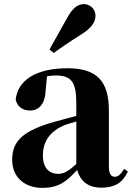

<svg xmlns="http://www.w3.org/2000/svg" viewBox="-20 -894 640 931"><path d="M220 -654 241 -637C273 -661 306 -684 374 -727C421 -756 443 -786 443 -817C443 -852 415 -874 387 -874C355 -874 331 -853 305 -806C263 -730 241 -692 220 -654ZM471 16C536 16 574 -7 600 -62L582 -75C563 -45 552 -37 537 -37C518 -37 508 -50 508 -88V-357C508 -502 449 -563 307 -563C152 -563 65 -503 56 -410C65 -376 90 -358 126 -358C164 -358 198 -384 201 -453L208 -524C223 -527 236 -528 250 -528C326 -528 350 -497 350 -393V-332L253 -306C90 -261 39 -210 39 -119C39 -35 99 17 185 17C265 17 303 -14 354 -70C369 -17 406 16 471 16ZM350 -99C309 -60 284 -51 263 -51C218 -51 188 -80 188 -140C188 -213 227 -259 292 -287C306 -292 327 -298 350 -305Z"/></svg>

Font: Noto Serif CJK SC Black
Style: Regular
Weight: 900
Designer: Ryoko NISHIZUKA 西塚涼子 (kana & ideographs); Frank Grießhammer (Latin, Greek & Cyrillic); Wenlong ZHANG 张文龙 (bopomofo); San
Foundry: Adobe
Version: Version 2.001;hotconv 1.1.0;makeotfexe 2.6.0